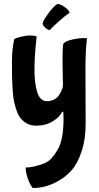

<svg xmlns="http://www.w3.org/2000/svg" viewBox="-20 -635 497 964"><path d="M230 -484Q221 -484 208.5 -495Q196 -506 194 -515Q194 -528 221.5 -566Q249 -604 268 -615Q284 -615 306.5 -598.5Q329 -582 329 -570Q309 -558 274.5 -527Q240 -496 230 -484ZM298 -69 299 -40Q299 70 268 119Q253 144 238 160.5Q223 177 200 186Q147 206 109 206Q109 228 117 253.5Q125 279 134 294Q143 309 146 309Q210 309 272 274Q310 253 339.5 220Q369 187 389.5 126Q410 65 410 -13L409 -279Q409 -394 417 -441Q417 -444 397 -444Q377 -444 344.5 -437Q312 -430 299 -417Q294 -412 294 -325L296 -204Q296 -197 289 -180.5Q282 -164 274 -154Q252 -127 216.5 -127Q181 -127 167 -172Q153 -217 153 -285Q153 -353 164 -452Q151 -457 131.5 -457Q112 -457 92 -452Q51 -443 51 -436Q40 -385 40 -330Q40 -275 40.5 -248Q41 -221 43.5 -183Q46 -145 51 -123Q56 -101 65 -75.5Q74 -50 88 -36Q118 -4 161.5 -4Q205 -4 236 -21Q267 -38 280 -55L292 -72Q294 -75 296 -75Q298 -75 298 -69Z"/></svg>

Font: Bubblegum Sans
Style: Regular
Weight: 400
Designer: Angel Koziupa and Alejandro Paul
Foundry: Angel Koziupa and Alejandro Paul
Version: Version 1.001